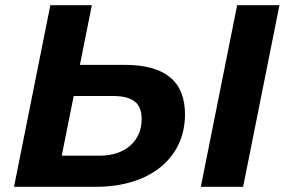

<svg xmlns="http://www.w3.org/2000/svg" viewBox="-20 -720 1097 740"><path d="M460 -470H288L334 -700H174L34 0H350C558 0 693 -111 693 -279C693 -407 616 -470 460 -470ZM754 0H917L1057 -700H894ZM364 -120H218L264 -350H415C492 -350 526 -323 526 -261C526 -176 462 -120 364 -120Z"/></svg>

Font: AWKNG-Font
Style: Bold Italic
Weight: 700
Italic angle: -11.3°
Designer: Awakening Church
Foundry: Awakening Church
Version: Version 1.700;PS 001.700;hotconv 1.0.88;makeotf.lib2.5.64775